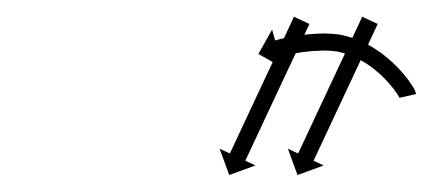

<svg xmlns="http://www.w3.org/2000/svg" viewBox="-20 -565 508 225"><path d="M421.8 -535.1C422 -535.7 422.3 -536.3 422.6 -536.9L404.5 -545.4C404.2 -544.8 403.9 -544.2 403.6 -543.6C402.9 -541.9 402.1 -540.2 401.3 -538.5C400 -535.9 398.8 -533.3 397.6 -530.6C396 -527.2 394.4 -523.8 392.8 -520.4C390.9 -516.3 389 -512.3 387.1 -508.2C384.9 -503.7 382.8 -499.2 380.7 -494.7C378.5 -489.9 376.2 -485.1 373.9 -480.2C371.6 -475.2 369.3 -470.3 366.9 -465.3C364.6 -460.3 362.2 -455.3 359.9 -450.3C357.7 -445.5 355.4 -440.7 353.1 -435.9C351 -431.3 348.9 -426.8 346.8 -422.3C344.9 -418.3 343 -414.2 341.1 -410.2C339.5 -406.8 337.9 -403.4 336.3 -399.9C335 -397.3 333.8 -394.7 332.6 -392C331.8 -390.3 331 -388.6 330.2 -387C329.9 -386.4 329.6 -385.8 329.3 -385.2L317.4 -390.7L328.6 -359.9L359.4 -371.1L347.5 -376.7C347.7 -377.3 348 -377.9 348.3 -378.5C349.1 -380.2 349.9 -381.9 350.7 -383.5C351.9 -386.2 353.2 -388.8 354.4 -391.5C356 -394.9 357.6 -398.3 359.2 -401.7C361.1 -405.7 363 -409.8 364.9 -413.8C367 -418.3 369.1 -422.9 371.2 -427.4C373.5 -432.2 375.8 -437 378 -441.8C380.4 -446.8 382.7 -451.8 385 -456.8C387.4 -461.8 389.7 -466.8 392 -471.7C394.3 -476.6 396.6 -481.4 398.8 -486.2C400.9 -490.7 403.1 -495.2 405.2 -499.8C407.1 -503.8 409 -507.8 410.9 -511.9C412.5 -515.3 414.1 -518.7 415.7 -522.1C416.9 -524.8 418.1 -527.4 419.4 -530C420.2 -531.7 421 -533.4 421.8 -535.1ZM341.8 -535.1C342 -535.7 342.3 -536.3 342.6 -536.9L324.5 -545.4C324.2 -544.8 323.9 -544.2 323.6 -543.6C322.9 -541.9 322.1 -540.2 321.3 -538.5C320 -535.9 318.8 -533.3 317.6 -530.6C316 -527.2 314.4 -523.8 312.8 -520.4C310.9 -516.3 309 -512.3 307.1 -508.2C304.9 -503.7 302.8 -499.2 300.7 -494.7C298.5 -489.9 296.2 -485.1 293.9 -480.2C291.6 -475.2 289.3 -470.3 286.9 -465.3C284.6 -460.3 282.2 -455.3 279.9 -450.3C277.7 -445.5 275.4 -440.7 273.1 -435.9C271 -431.3 268.9 -426.8 266.8 -422.3C264.9 -418.3 263 -414.2 261.1 -410.2C259.5 -406.8 257.9 -403.4 256.3 -399.9C255 -397.3 253.8 -394.7 252.6 -392C251.8 -390.3 251 -388.6 250.2 -387C249.9 -386.4 249.6 -385.8 249.3 -385.2L237.4 -390.7L248.6 -359.9L279.4 -371.1L267.5 -376.7C267.7 -377.3 268 -377.9 268.3 -378.5C269.1 -380.2 269.9 -381.9 270.7 -383.5C271.9 -386.2 273.2 -388.8 274.4 -391.5C276 -394.9 277.6 -398.3 279.2 -401.7C281.1 -405.7 283 -409.8 284.9 -413.8C287 -418.3 289.1 -422.9 291.2 -427.4C293.5 -432.2 295.8 -437 298 -441.8C300.4 -446.8 302.7 -451.8 305 -456.8C307.4 -461.8 309.7 -466.8 312 -471.7C314.3 -476.6 316.6 -481.4 318.8 -486.2C320.9 -490.7 323.1 -495.2 325.2 -499.8C327.1 -503.8 329 -507.8 330.9 -511.9C332.5 -515.3 334.1 -518.7 335.7 -522.1C336.9 -524.8 338.1 -527.4 339.4 -530C340.2 -531.7 341 -533.4 341.8 -535.1ZM447.9 -451.1C448.1 -450.5 448 -450.8 448.1 -450.4L467.6 -454.8C467.3 -455.9 466.9 -457.2 466.5 -458.3C466.5 -458.3 466.4 -458.5 466.3 -458.7C466.2 -458.9 466.2 -459.1 466.2 -459.1C465.2 -461.1 464.1 -463 462.9 -464.9C462.9 -464.9 462.9 -464.9 462.8 -465C462.8 -465.1 462.7 -465.1 462.7 -465.1C461 -467.7 459.2 -470.3 457.4 -472.8C457.4 -472.8 457.3 -472.8 457.3 -472.9C457.2 -472.9 457.2 -473 457.2 -473C454.7 -476.1 452.2 -479.2 449.6 -482.1C449.6 -482.1 449.5 -482.2 449.5 -482.2C449.4 -482.3 449.4 -482.3 449.4 -482.3C446.2 -485.8 442.9 -489.1 439.5 -492.3C439.5 -492.3 439.4 -492.4 439.4 -492.4C439.3 -492.5 439.3 -492.5 439.3 -492.5C435.3 -496 431.3 -499.4 427.2 -502.6C427.2 -502.6 427.1 -502.6 427 -502.7C426.9 -502.7 426.8 -502.8 426.8 -502.8C422.2 -506.1 417.5 -509.1 412.6 -512C412.6 -512 412.5 -512 412.4 -512.1C412.3 -512.2 412.2 -512.2 412.2 -512.2C407 -514.9 401.7 -517.4 396.2 -519.6C396.2 -519.6 396.1 -519.6 395.9 -519.7C395.8 -519.7 395.7 -519.8 395.7 -519.8C390.1 -521.6 384.3 -523.2 378.5 -524.4C378.5 -524.4 378.3 -524.4 378.2 -524.4C378 -524.4 377.9 -524.5 377.9 -524.5C372.2 -525.3 366.4 -525.7 360.6 -525.8C360.6 -525.8 360.6 -525.8 360.5 -525.8C360.4 -525.8 360.3 -525.8 360.3 -525.8C355.2 -525.7 350 -525.5 344.9 -525.1C344.9 -525.1 344.8 -525.1 344.8 -525.1C344.7 -525.1 344.6 -525.1 344.6 -525.1C340 -524.7 335.5 -524.2 330.9 -523.6C330.9 -523.6 330.8 -523.6 330.8 -523.6C330.7 -523.6 330.7 -523.6 330.7 -523.6C326.8 -523 323 -522.3 319.1 -521.6C319.1 -521.6 319.1 -521.6 319.1 -521.6C319 -521.6 319 -521.6 319 -521.6C316 -521 313.1 -520.3 310.2 -519.6C310.2 -519.6 310.1 -519.6 310.1 -519.6C310.1 -519.6 310 -519.6 310 -519.6C308.2 -519.1 306.3 -518.7 304.4 -518.2C304.4 -518.2 304.4 -518.2 304.4 -518.2C304.4 -518.1 304.4 -518.1 304.4 -518.1C303.7 -518 303.1 -517.8 302.4 -517.6L298.9 -530.3L282.8 -501.8L311.3 -485.6L307.8 -498.3C308.4 -498.5 309 -498.7 309.6 -498.9C309.6 -498.9 309.6 -498.9 309.6 -498.8C309.6 -498.8 309.6 -498.8 309.6 -498.8C311.3 -499.3 313.1 -499.8 314.9 -500.2C314.9 -500.2 314.8 -500.2 314.8 -500.2C314.8 -500.2 314.8 -500.2 314.8 -500.2C317.5 -500.8 320.3 -501.4 323 -502C323 -502 323 -502 322.9 -502C322.9 -502 322.9 -502 322.9 -502C326.5 -502.6 330.1 -503.2 333.7 -503.8C333.7 -503.8 333.7 -503.8 333.6 -503.8C333.6 -503.8 333.5 -503.8 333.5 -503.8C337.8 -504.3 342.1 -504.8 346.4 -505.2C346.4 -505.2 346.4 -505.2 346.3 -505.2C346.3 -505.2 346.2 -505.2 346.2 -505.2C351 -505.5 355.9 -505.7 360.7 -505.8C360.7 -505.8 360.6 -505.8 360.5 -505.8C360.4 -505.8 360.4 -505.8 360.4 -505.8C365.3 -505.7 370.2 -505.3 375.1 -504.7C375.1 -504.7 375 -504.7 374.8 -504.7C374.7 -504.7 374.5 -504.8 374.5 -504.8C379.5 -503.7 384.5 -502.4 389.4 -500.8C389.4 -500.8 389.2 -500.8 389.1 -500.9C389 -500.9 388.8 -501 388.8 -501C393.6 -499.1 398.4 -496.9 402.9 -494.5C402.9 -494.5 402.8 -494.6 402.7 -494.6C402.6 -494.7 402.5 -494.7 402.5 -494.7C406.9 -492.2 411.1 -489.4 415.3 -486.5C415.3 -486.5 415.2 -486.6 415.1 -486.6C415 -486.7 414.9 -486.7 414.9 -486.7C418.7 -483.8 422.4 -480.8 425.9 -477.6C425.9 -477.6 425.9 -477.7 425.8 -477.7C425.8 -477.8 425.7 -477.8 425.7 -477.8C428.8 -474.9 431.8 -471.9 434.7 -468.7C434.7 -468.7 434.7 -468.8 434.6 -468.8C434.6 -468.9 434.5 -468.9 434.5 -468.9C436.9 -466.2 439.2 -463.5 441.5 -460.6C441.5 -460.6 441.4 -460.7 441.4 -460.7C441.4 -460.8 441.3 -460.8 441.3 -460.8C442.9 -458.7 444.5 -456.4 446 -454.2C446 -454.2 446 -454.2 445.9 -454.3C445.9 -454.4 445.9 -454.4 445.9 -454.4C446.7 -453.1 447.5 -451.7 448.2 -450.3C448.2 -450.3 448.1 -450.5 448 -450.7C447.9 -450.9 447.9 -451.1 447.9 -451.1Z"/></svg>

Font: FRB American Cursive Just Arrows Extralight
Style: Italic
Weight: 200
Italic angle: -25°
Version: Version 2.0;Modular Font Editor K font №1